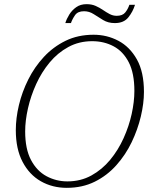

<svg xmlns="http://www.w3.org/2000/svg" viewBox="-20 -892 731 923"><path d="M301 11Q232 11 176.5 -20.5Q121 -52 88.5 -114Q56 -176 56 -266Q56 -324 71 -387Q86 -450 116 -510Q146 -570 191 -618.5Q236 -667 295.5 -696Q355 -725 430 -725Q494 -725 549 -696Q604 -667 638 -606.5Q672 -546 672 -450Q672 -395 657 -332Q642 -269 613 -208.5Q584 -148 539.5 -98Q495 -48 435.5 -18.5Q376 11 301 11ZM304 -20Q368 -20 419.5 -48.5Q471 -77 509.5 -123.5Q548 -170 574 -227.5Q600 -285 613 -344Q626 -403 626 -455Q626 -540 599 -592.5Q572 -645 526 -669.5Q480 -694 423 -694Q360 -694 308.5 -666Q257 -638 218.5 -591.5Q180 -545 154 -488Q128 -431 114.5 -371.5Q101 -312 101 -260Q101 -176 129 -123Q157 -70 203.5 -45Q250 -20 304 -20ZM532 -781Q500 -781 476 -795.5Q452 -810 430.5 -824Q409 -838 384 -838Q354 -838 341 -819.5Q328 -801 321 -781H294Q300 -801 313 -822Q326 -843 346.5 -857.5Q367 -872 396 -872Q421 -872 440 -863.5Q459 -855 475 -844Q491 -833 507 -824.5Q523 -816 541 -816Q569 -816 582 -832Q595 -848 602 -869H629Q619 -836 597 -808.5Q575 -781 532 -781Z"/></svg>

Font: Noto Serif ExtraLight
Style: Italic
Weight: 200
Italic angle: -12°
Designer: Monotype Design Team
Foundry: Monotype Imaging Inc.
Version: Version 2.014; ttfautohint (v1.8.4.7-5d5b)